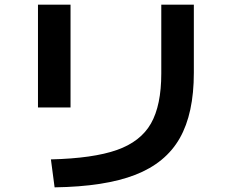

<svg xmlns="http://www.w3.org/2000/svg" viewBox="-20 -762 978 812"><path d="M662.1 -451.2V-742.2H799.8V-454.1Q799.8 -282.2 740.2 -177.5Q680.7 -72.8 552.2 -22.7Q423.8 27.3 210.9 30.3L195.3 -87.9Q374 -92.3 474.4 -127.7Q574.7 -163.1 618.4 -239.7Q662.1 -316.4 662.1 -451.2ZM140.6 -742.2H278.3V-307.6H140.6Z"/></svg>

Font: Pretendard JP
Style: Bold
Weight: 700
Designer: Base glyphs from Inter by Rasmus Andersson; Hangeul glyphs from Noto Sans CJK(Source Han Sans) by Jang Soo-young and Kan
Foundry: Kil Hyung-jin
Version: Version 1.309